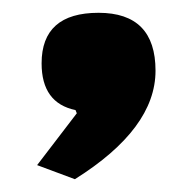

<svg xmlns="http://www.w3.org/2000/svg" viewBox="-20 -661 277 300"><path d="M97 -381 38 -403 100 -484 98 -489Q45 -500 45 -562Q45 -641 134 -641Q223 -641 223 -550.5Q223 -460 97 -381Z"/></svg>

Font: Passion One
Style: Regular
Weight: 400
Designer: Alejandro Lo Celso
Foundry: Fontstage
Version: Version 1.001